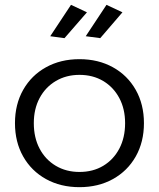

<svg xmlns="http://www.w3.org/2000/svg" viewBox="-20 -773 658 795"><path d="M309 -528Q387 -528 447.5 -494.5Q508 -461 542 -401Q576 -341 576 -263Q576 -185 542 -125Q508 -65 447.5 -31.5Q387 2 309 2Q231 2 170.5 -31.5Q110 -65 76 -125Q42 -185 42 -263Q42 -341 76 -401Q110 -461 170.5 -494.5Q231 -528 309 -528ZM309 -463Q254 -463 211 -437.5Q168 -412 144 -367Q120 -322 120 -263Q120 -203 144 -157.5Q168 -112 211 -86.5Q254 -61 309 -61Q365 -61 407.5 -86.5Q450 -112 474 -157.5Q498 -203 498 -263Q498 -322 474 -367Q450 -412 407.5 -437.5Q365 -463 309 -463ZM274 -753 340 -722 247 -615 188 -623ZM421 -753 487 -722 395 -615 335 -623Z"/></svg>

Font: Alexandria Light
Style: Regular
Weight: 300
Designer: Mohamed Gaber
Foundry: Kief Type Foundry
Version: Version 5.100